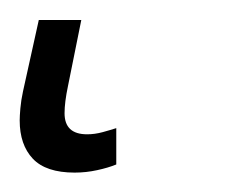

<svg xmlns="http://www.w3.org/2000/svg" viewBox="-43 46 249 196"><path d="M33.2 222.2Q3.9 222.2 -9.5 208Q-22.9 193.8 -22.9 168.9Q-22.9 164.6 -22.2 156.5Q-21.5 148.4 -19.5 139.2L-3.4 66.4H40L26.4 133.8Q22.9 150.4 22.9 161.6Q22.9 183.1 45.9 183.1Q53.7 183.1 61.8 180.9Q69.8 178.7 75.7 176.8V213.9Q67.4 217.3 56.2 219.7Q44.9 222.2 33.2 222.2Z"/></svg>

Font: Open Sans Light
Style: Italic
Weight: 300
Italic angle: -12°
Designer: Monotype Design Team
Foundry: Monotype Imaging Inc.
Version: Version 3.003; ttfautohint (v1.8.4)